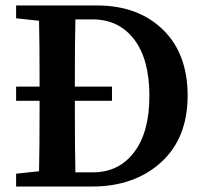

<svg xmlns="http://www.w3.org/2000/svg" viewBox="-20 -683 747 703"><path d="M256 -52H320Q415 -52 471 -125.5Q527 -199 527 -332Q527 -466 471 -539Q415 -612 319 -612H256Q254 -531 254 -366H390V-314H254Q254 -137 256 -52ZM39 -663H335Q485 -663 576 -575Q667 -487 667 -333Q667 -177 569.5 -88.5Q472 0 316 0H39V-47L123 -56Q125 -138 125 -314H39V-366H125Q125 -527 123 -607L39 -616Z"/></svg>

Font: TypoPRO Source Serif Pro
Style: Regular
Weight: 600
Designer: Frank Grießhammer
Foundry: Adobe Systems Incorporated
Version: Version 1.017;PS 1.0;hotconv 1.0.79;makeotf.lib2.5.61930